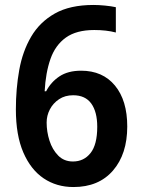

<svg xmlns="http://www.w3.org/2000/svg" viewBox="-20 -744 572 774"><path d="M44 -303Q44 -386 57.5 -461.5Q71 -537 105.5 -596Q140 -655 201 -689.5Q262 -724 357 -724Q378 -724 403.5 -721.5Q429 -719 447 -715V-613Q409 -623 360 -623Q288 -623 245.5 -592.5Q203 -562 183.5 -506.5Q164 -451 160 -376H166Q185 -413 219.5 -436Q254 -459 307 -459Q394 -459 443.5 -399Q493 -339 493 -234Q493 -123 435.5 -56.5Q378 10 276 10Q208 10 156 -25Q104 -60 74 -129.5Q44 -199 44 -303ZM274 -93Q318 -93 345 -127Q372 -161 372 -233Q372 -293 348 -326.5Q324 -360 275 -360Q242 -360 218 -344Q194 -328 181 -303Q168 -278 168 -250Q168 -213 179.5 -177Q191 -141 214.5 -117Q238 -93 274 -93Z"/></svg>

Font: Noto Sans Lao UI SemCond SemBd
Style: Regular
Weight: 600
Width: 4
Designer: Monotype Design Team
Foundry: Monotype Imaging Inc.
Version: Version 2.000; ttfautohint (v1.8.4.7-5d5b)